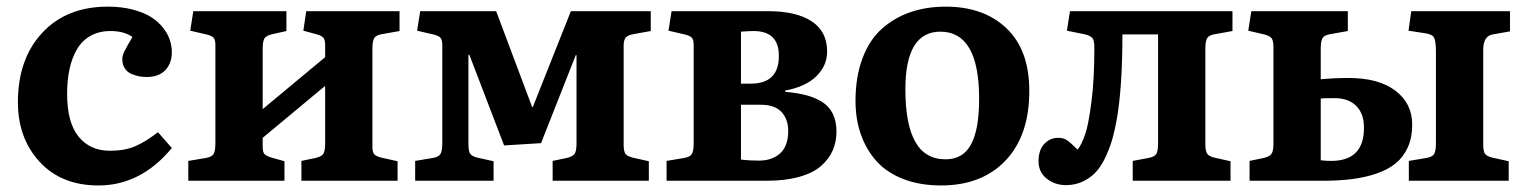

<svg xmlns="http://www.w3.org/2000/svg" viewBox="-20 -547 4613 581"><path d="M277.8 14.2Q166 14.2 100.1 -57.1Q34.2 -128.4 34.2 -237.8Q34.2 -368.7 107.9 -447.8Q181.6 -526.9 306.2 -526.9Q348.6 -526.9 382.6 -517.8Q416.5 -508.8 438 -494.9Q459.5 -481 473.9 -462.4Q488.3 -443.8 494.1 -425.5Q500 -407.2 500 -389.2Q500 -355.5 480.2 -334.7Q460.4 -314 423.8 -314Q412.6 -314 401.9 -315.9Q391.1 -317.9 378.4 -323Q365.7 -328.1 357.9 -339.8Q350.1 -351.6 350.1 -368.2Q350.1 -378.4 356.4 -391.6Q362.8 -404.8 380.9 -435.1Q355.5 -453.1 314 -453.1Q279.8 -453.1 254.2 -438.7Q228.5 -424.3 213.1 -398.2Q197.8 -372.1 190.4 -338.1Q183.1 -304.2 183.1 -262.2Q183.1 -176.3 217.8 -133.5Q252.4 -90.8 313 -90.8Q357.4 -90.8 389.2 -104.5Q420.9 -118.2 458 -147L500 -99.1Q406.2 14.2 277.8 14.2Z M549.8 0V-60.1L602.1 -68.8Q620.6 -71.8 626.2 -80.8Q631.8 -89.8 631.8 -113.8V-410.2Q631.8 -426.8 626.2 -432.9Q620.6 -439 604 -442.9L555.7 -454.1L564.9 -513.2H846.7V-453.1L804.7 -443.8Q785.6 -439.5 780.3 -430.9Q774.9 -422.4 774.9 -398.9V-216.8L963.9 -374V-410.2Q963.9 -426.8 958.3 -433.1Q952.6 -439.5 936 -443.8L897.9 -454.1L906.7 -513.2H1189V-453.1L1136.7 -443.8Q1118.2 -440.9 1112.5 -431.9Q1106.9 -422.9 1106.9 -398.9V-103Q1106.9 -86.4 1112.5 -80.1Q1118.2 -73.7 1134.8 -69.8L1183.1 -59.1V0H892.1V-60.1L934.1 -68.8Q953.1 -73.2 958.5 -81.8Q963.9 -90.3 963.9 -113.8V-287.1L774.9 -129.9V-103Q774.9 -86.4 780.5 -80.6Q786.1 -74.7 802.7 -69.8L840.8 -59.1V0Z M1236.3 0V-60.1L1288.6 -68.8Q1307.1 -71.8 1312.7 -80.8Q1318.4 -89.8 1318.4 -113.8V-410.2Q1318.4 -426.8 1312.7 -432.9Q1307.1 -439 1290.5 -442.9L1242.2 -454.1L1251.5 -513.2H1481.4L1590.3 -223.1H1592.3L1707.5 -513.2H1949.2V-453.1L1897.5 -443.8Q1880.4 -440.9 1873.8 -433.6Q1867.2 -426.3 1867.2 -409.2V-108.9Q1867.2 -88.4 1873 -81.1Q1878.9 -73.7 1895.5 -69.8L1943.4 -59.1V0H1652.3V-60.1L1694.3 -68.8Q1713.4 -73.2 1719 -81.8Q1724.6 -90.3 1724.6 -113.8V-379.9H1722.2L1617.2 -113.8L1505.4 -106.9L1400.4 -380.9H1397.5V-110.8Q1397.5 -88.9 1403.1 -81.3Q1408.7 -73.7 1425.3 -69.8L1473.6 -59.1V0Z M1997.1 0V-60.1L2049.3 -68.8Q2067.9 -71.8 2073.5 -80.8Q2079.1 -89.8 2079.1 -113.8V-410.2Q2079.1 -426.8 2073.5 -432.9Q2067.9 -439 2051.3 -442.9L2002.9 -454.1L2012.2 -513.2H2304.2Q2389.6 -513.2 2436.3 -482.4Q2482.9 -451.7 2482.9 -391.1Q2482.9 -348.6 2450.7 -316.7Q2418.5 -284.7 2356 -272.9V-269Q2391.6 -266.1 2418.2 -259.3Q2444.8 -252.4 2466.6 -239.3Q2488.3 -226.1 2499.8 -203.4Q2511.2 -180.7 2511.2 -148.9Q2511.2 -117.7 2499.8 -91.6Q2488.3 -65.4 2464.1 -44.4Q2439.9 -23.4 2397.9 -11.7Q2356 0 2299.3 0ZM2222.2 -293.9H2252Q2336.9 -293.9 2336.9 -377.9Q2336.9 -453.1 2260.3 -453.1Q2246.6 -453.1 2222.2 -451.2ZM2276.4 -61Q2316.9 -61 2341.1 -83.3Q2365.2 -105.5 2365.2 -150.9Q2365.2 -186 2345 -208Q2324.7 -230 2282.2 -230H2222.2V-64Q2246.1 -61 2276.4 -61Z M2827.6 14.2Q2763.2 14.2 2713.1 -5.4Q2663.1 -24.9 2632.1 -59.6Q2601.1 -94.2 2585 -140.4Q2568.8 -186.5 2568.8 -241.2Q2568.8 -314.9 2590.1 -371.1Q2611.3 -427.2 2649.4 -460.7Q2687.5 -494.1 2735.8 -510.5Q2784.2 -526.9 2841.8 -526.9Q2957 -526.9 3025.9 -461.2Q3094.7 -395.5 3094.7 -272Q3094.7 -136.7 3022.9 -61.3Q2951.2 14.2 2827.6 14.2ZM2841.8 -64.9Q2894 -64.9 2918.5 -110.1Q2942.9 -155.3 2942.9 -248Q2942.9 -451.2 2825.7 -451.2Q2719.7 -451.2 2719.7 -276.9Q2719.7 -171.4 2749.5 -118.2Q2779.3 -64.9 2841.8 -64.9Z M3205.6 13.2Q3171.9 13.2 3147.2 -6.6Q3122.6 -26.4 3122.6 -59.1Q3122.6 -92.8 3139.9 -111.3Q3157.2 -129.9 3181.6 -129.9Q3189.9 -129.9 3196.3 -128.4Q3202.6 -127 3208.5 -122.8Q3214.4 -118.7 3218 -115.7Q3221.7 -112.8 3229 -105.5Q3236.3 -98.1 3240.7 -94.2Q3252.4 -107.4 3264.6 -143.1Q3273.4 -168.5 3282.5 -237.1Q3291.5 -305.7 3291.5 -397.9Q3291.5 -407.2 3291.3 -411.6Q3291 -416 3289.8 -422.4Q3288.6 -428.7 3285.6 -431.9Q3282.7 -435.1 3277.3 -438Q3272 -440.9 3263.7 -442.9L3208.5 -454.1L3217.8 -513.2H3709.5V-453.1L3657.7 -443.8Q3638.7 -440.9 3633.1 -431.9Q3627.4 -422.9 3627.4 -398.9V-111.8Q3627.4 -88.9 3633.3 -81.3Q3639.2 -73.7 3655.8 -69.8L3703.6 -59.1V0H3407.7V-60.1L3454.6 -68.8Q3473.6 -72.3 3479 -81.1Q3484.4 -89.8 3484.4 -113.8V-442.9H3376.5Q3376.5 -278.8 3358.4 -180.2Q3353 -151.9 3346.7 -128.7Q3340.3 -105.5 3328.1 -77.6Q3315.9 -49.8 3300.3 -31Q3284.7 -12.2 3260.3 0.5Q3235.8 13.2 3205.6 13.2Z M3761.2 0V-60.1L3803.2 -68.8Q3822.3 -73.2 3827.9 -81.8Q3833.5 -90.3 3833.5 -113.8V-403.8Q3833.5 -424.3 3827.6 -431.6Q3821.8 -439 3805.2 -442.9L3757.3 -454.1L3766.6 -513.2H4058.6V-453.1L4006.3 -443.8Q3987.8 -440.9 3982.2 -431.9Q3976.6 -422.9 3976.6 -398.9V-307.1Q4016.1 -311 4061.5 -311Q4151.9 -311 4202.6 -272.5Q4253.4 -233.9 4253.4 -169.9Q4253.4 -131.3 4240.5 -102.1Q4227.5 -72.8 4204.3 -53.5Q4181.2 -34.2 4146.5 -22.2Q4111.8 -10.3 4071.8 -5.1Q4031.7 0 3981.4 0ZM4243.2 0V-60.1L4295.4 -68.8Q4314 -71.8 4319.6 -80.8Q4325.2 -89.8 4325.2 -113.8V-388.2Q4325.2 -423.3 4319.3 -433.6Q4313.5 -443.8 4289.6 -446.8L4242.2 -454.1L4250.5 -513.2H4549.3V-452.1L4497.6 -442.9Q4468.3 -438.5 4468.3 -396V-108.9Q4468.3 -88.4 4474.1 -81.1Q4480 -73.7 4496.6 -69.8L4545.4 -59.1V0ZM4008.3 -60.1Q4107.4 -60.1 4107.4 -160.2Q4107.4 -203.1 4084 -226.6Q4060.5 -250 4018.6 -250Q3985.4 -250 3976.6 -249V-62Q3991.7 -60.1 4008.3 -60.1Z"/></svg>

Font: Literata Book
Style: Bold
Weight: 700
Designer: Latin by Veronika Burian and Jose Scaglione. Greek by Irene Vlachou. Cyrillic by Vera Evstafieva
Foundry: TypeTogether
Version: Version 2.003;PS 002.003;hotconv 1.0.88;makeotf.lib2.5.64775